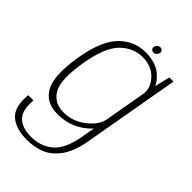

<svg xmlns="http://www.w3.org/2000/svg" viewBox="-283 -768 1089 1089"><g transform="rotate(45 261.5 -223.5)"><path d="M159.5 230Q223 230 272 208.8Q321 187.5 358 135.8Q395 84 411 -4L514.5 -592H481.5L450.5 -467L368.5 -1.5Q348.5 111 295 156Q241.5 201 164 201Q117.5 201 84.2 185Q51 169 37.5 136Q24 103 28 45H-13.5Q-23.5 147 23.8 188.5Q71 230 159.5 230ZM180 4Q269 4 335.5 -42.8Q402 -89.5 410.5 -138.5L399.5 -175.5Q390 -121.5 330.5 -74.5Q271 -27.5 197.5 -27.5Q121.5 -27.5 87 -86.2Q52.5 -145 77 -297Q101.5 -449.5 159.2 -508.2Q217 -567 292.5 -567Q366 -567 409 -519.8Q452 -472.5 442 -419L465.5 -453.5Q473.5 -500 424.2 -549.2Q375 -598.5 286 -598.5Q192 -598.5 126 -528.8Q60 -459 34.5 -297Q9 -136 47.5 -66Q86 4 180 4ZM317.5 -628Q327.5 -628 335.5 -635.2Q343.5 -642.5 345.5 -652.5Q347.5 -663 341.5 -670Q335.5 -677 325.5 -677Q315 -677 306.8 -670Q298.5 -663 296.5 -652.5Q294.5 -642.5 300.8 -635.2Q307 -628 317.5 -628Z"/></g></svg>

Font: Anybody UltraCondensed Thin ExtraLight
Style: Italic
Weight: 250
Italic angle: -10°
Version: Version 1.111